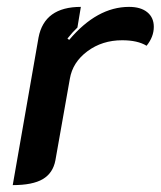

<svg xmlns="http://www.w3.org/2000/svg" viewBox="-20 -529 467 558"><path d="M183 -300 141 -63Q134 -26 104.5 -8.5Q75 9 17 9L92 -420Q109 -509 215 -509L205 -449Q192 -437 176 -417L181 -413Q262 -509 355 -509Q389 -509 408 -493.5Q427 -478 427 -451Q427 -422 406 -396Q380 -412 335 -412Q277 -412 234 -380Q191 -348 183 -300Z"/></svg>

Font: K2D SemiBold
Style: Italic
Weight: 600
Italic angle: -10°
Designer: Katatrad Aksorn Co.,Ltd.
Foundry: Cadson Demak Co.,Ltd.
Version: Version 1.000; ttfautohint (v1.6)